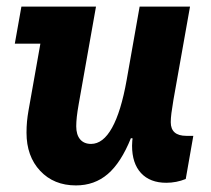

<svg xmlns="http://www.w3.org/2000/svg" viewBox="-20 -546 640 583"><path d="M210.5 17Q143.5 17 102 -27.2Q60.5 -71.5 60.5 -143Q60.5 -161 62 -177Q63.5 -193 66.5 -210L114 -477.5L156 -413.5H25L45 -526H271.5L219 -230Q215 -207.5 213.2 -191.2Q211.5 -175 211.5 -162.5Q211.5 -137 223.2 -123Q235 -109 256.5 -109Q293 -109 320.2 -158Q347.5 -207 364.5 -302.5L404 -526H557L506.5 -242Q502.5 -218 500.5 -202.5Q498.5 -187 498.5 -175Q498.5 -133.5 546 -133.5H567L544 -2.5Q515.5 9 485 9Q435.5 9 408.2 -20.5Q381 -50 381 -103.5Q381 -118.5 383.8 -134.5Q386.5 -150.5 393 -173.5L417.5 -121L377.5 -126.5Q347.5 -52 307.2 -17.5Q267 17 210.5 17Z"/></svg>

Font: Google Sans Code
Style: Italic
Weight: 400
Italic angle: -10°
Monospace: yes
Designer: Google Sans Code Authors
Foundry: Google LLC
Version: Version 6.000